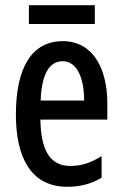

<svg xmlns="http://www.w3.org/2000/svg" viewBox="-20 -707 470 737"><path d="M344 -687H91V-615H344ZM221 -549C103 -549 41 -449 41 -267C41 -106 97 10 238 10C287 10 331 -1 370 -25V-108C328 -81 291 -70 250 -70C173 -70 137 -128 135 -248H392V-309C392 -447 335 -549 221 -549ZM221 -472C276 -472 303 -406 303 -321H136C140 -425 170 -472 221 -472Z"/></svg>

Font: Noto Sans Hebrew ExtraCondensed Medium
Style: Regular
Weight: 500
Width: 2
Designer: Monotype Design Team
Foundry: Monotype Imaging Inc.
Version: Version 2.004